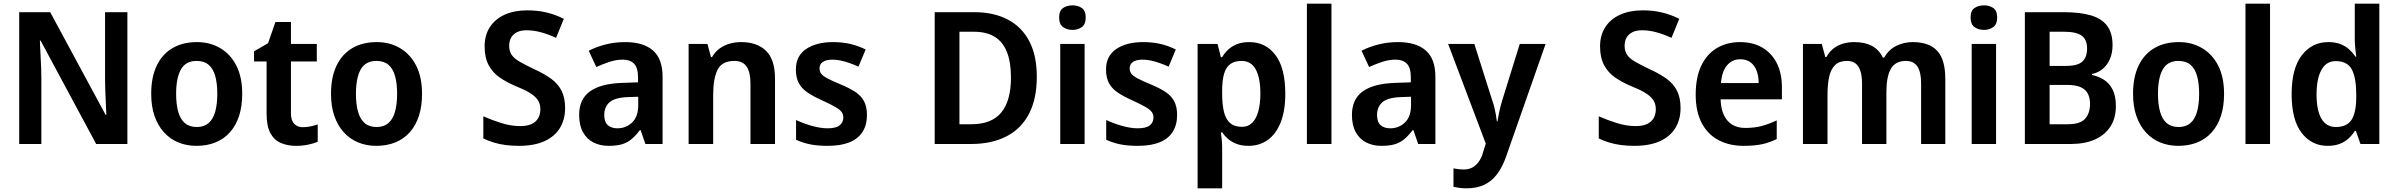

<svg xmlns="http://www.w3.org/2000/svg" viewBox="-20 -780 12980 1040"><path d="M670 0H501L200 -560H196Q197 -538 198 -513.5Q199 -489 200.5 -463.5Q202 -438 203 -412Q204 -386 204 -360V0H84V-714H252L552 -158H556Q555 -178 554 -201.5Q553 -225 552 -250Q551 -275 550 -301Q549 -327 549 -351V-714H670Z M1292 -272Q1292 -204 1275 -152Q1258 -100 1225.5 -63.5Q1193 -27 1147 -8.5Q1101 10 1044 10Q991 10 946 -8.5Q901 -27 868 -63.5Q835 -100 817 -152Q799 -204 799 -272Q799 -362 829 -424.5Q859 -487 914.5 -519.5Q970 -552 1047 -552Q1118 -552 1173.5 -519Q1229 -486 1260.5 -424Q1292 -362 1292 -272ZM934 -272Q934 -215 945.5 -174.5Q957 -134 981.5 -113Q1006 -92 1046 -92Q1085 -92 1109.5 -113Q1134 -134 1145.5 -174.5Q1157 -215 1157 -272Q1157 -330 1145.5 -369.5Q1134 -409 1109.5 -429.5Q1085 -450 1045 -450Q986 -450 960 -404Q934 -358 934 -272Z M1620 -91Q1642 -91 1662.5 -95.5Q1683 -100 1701 -106V-12Q1680 -3 1649.5 3.5Q1619 10 1583 10Q1538 10 1501.5 -5.5Q1465 -21 1444.5 -59Q1424 -97 1424 -165V-447H1356V-502L1432 -546L1472 -661H1556V-542H1696V-447H1556V-166Q1556 -128 1573.5 -109.5Q1591 -91 1620 -91Z M2266 -272Q2266 -204 2249 -152Q2232 -100 2199.5 -63.5Q2167 -27 2121 -8.5Q2075 10 2018 10Q1965 10 1920 -8.5Q1875 -27 1842 -63.5Q1809 -100 1791 -152Q1773 -204 1773 -272Q1773 -362 1803 -424.5Q1833 -487 1888.5 -519.5Q1944 -552 2021 -552Q2092 -552 2147.5 -519Q2203 -486 2234.5 -424Q2266 -362 2266 -272ZM1908 -272Q1908 -215 1919.5 -174.5Q1931 -134 1955.5 -113Q1980 -92 2020 -92Q2059 -92 2083.5 -113Q2108 -134 2119.5 -174.5Q2131 -215 2131 -272Q2131 -330 2119.5 -369.5Q2108 -409 2083.5 -429.5Q2059 -450 2019 -450Q1960 -450 1934 -404Q1908 -358 1908 -272Z M3041 -195Q3041 -132 3012.5 -86Q2984 -40 2928.5 -15Q2873 10 2791 10Q2752 10 2718 5.5Q2684 1 2654.5 -8Q2625 -17 2598 -30V-150Q2643 -130 2695.5 -113.5Q2748 -97 2798 -97Q2836 -97 2860 -108.5Q2884 -120 2895.5 -140.5Q2907 -161 2907 -188Q2907 -218 2892.5 -239Q2878 -260 2848 -278Q2818 -296 2770 -315Q2725 -334 2687 -360Q2649 -386 2627 -427Q2605 -468 2605 -529Q2605 -590 2634 -634Q2663 -678 2715 -701Q2767 -724 2836 -724Q2893 -724 2942 -712Q2991 -700 3034 -678L2992 -575Q2951 -594 2911 -605Q2871 -616 2832 -616Q2801 -616 2780 -605.5Q2759 -595 2748.5 -576Q2738 -557 2738 -532Q2738 -503 2751.5 -483Q2765 -463 2795.5 -445.5Q2826 -428 2874 -405Q2927 -381 2964.5 -354Q3002 -327 3021.5 -289Q3041 -251 3041 -195Z M3367 -552Q3465 -552 3517 -506.5Q3569 -461 3569 -364V0H3476L3450 -75H3446Q3424 -46 3401 -26.5Q3378 -7 3348.5 1.5Q3319 10 3276 10Q3231 10 3195 -8Q3159 -26 3138 -63.5Q3117 -101 3117 -158Q3117 -242 3175 -284.5Q3233 -327 3350 -331L3436 -334V-361Q3436 -413 3414.5 -435Q3393 -457 3354 -457Q3318 -457 3281.5 -445Q3245 -433 3210 -417L3169 -505Q3209 -526 3259.5 -539Q3310 -552 3367 -552ZM3380 -254Q3309 -251 3281 -225.5Q3253 -200 3253 -157Q3253 -119 3272.5 -102Q3292 -85 3324 -85Q3371 -85 3404 -116.5Q3437 -148 3437 -210V-256Z M3995 -552Q4080 -552 4129 -505Q4178 -458 4178 -353V0H4045V-328Q4045 -389 4024 -419.5Q4003 -450 3958 -450Q3891 -450 3867 -402.5Q3843 -355 3843 -265V0H3710V-542H3812L3831 -471H3837Q3853 -499 3877.5 -517Q3902 -535 3932 -543.5Q3962 -552 3995 -552Z M4676 -157Q4676 -103 4652 -65.5Q4628 -28 4581 -9Q4534 10 4463 10Q4409 10 4369 2Q4329 -6 4292 -23V-130Q4332 -111 4378.5 -98Q4425 -85 4463 -85Q4508 -85 4528 -101Q4548 -117 4548 -144Q4548 -160 4539 -173Q4530 -186 4505 -200.5Q4480 -215 4432 -237Q4385 -258 4354 -279Q4323 -300 4307 -329.5Q4291 -359 4291 -404Q4291 -477 4346.5 -514.5Q4402 -552 4492 -552Q4541 -552 4583.5 -542.5Q4626 -533 4669 -512L4630 -419Q4606 -430 4581.5 -438.5Q4557 -447 4534 -452Q4511 -457 4490 -457Q4455 -457 4437 -444.5Q4419 -432 4419 -410Q4419 -393 4428.5 -380.5Q4438 -368 4462.5 -355Q4487 -342 4533 -323Q4579 -304 4611 -283.5Q4643 -263 4659.5 -233Q4676 -203 4676 -157Z M5596 -364Q5596 -244 5553.5 -163Q5511 -82 5431 -41Q5351 0 5239 0H5043V-714H5258Q5363 -714 5439 -674Q5515 -634 5555.5 -556.5Q5596 -479 5596 -364ZM5456 -360Q5456 -445 5433.5 -500Q5411 -555 5366.5 -581.5Q5322 -608 5257 -608H5177V-107H5242Q5351 -107 5403.5 -170.5Q5456 -234 5456 -360Z M5855 -542V0H5723V-542ZM5790 -751Q5819 -751 5840 -736.5Q5861 -722 5861 -685Q5861 -649 5840 -633.5Q5819 -618 5790 -618Q5759 -618 5738 -633.5Q5717 -649 5717 -685Q5717 -722 5738 -736.5Q5759 -751 5790 -751Z M6356 -157Q6356 -103 6332 -65.5Q6308 -28 6261 -9Q6214 10 6143 10Q6089 10 6049 2Q6009 -6 5972 -23V-130Q6012 -111 6058.5 -98Q6105 -85 6143 -85Q6188 -85 6208 -101Q6228 -117 6228 -144Q6228 -160 6219 -173Q6210 -186 6185 -200.5Q6160 -215 6112 -237Q6065 -258 6034 -279Q6003 -300 5987 -329.5Q5971 -359 5971 -404Q5971 -477 6026.5 -514.5Q6082 -552 6172 -552Q6221 -552 6263.5 -542.5Q6306 -533 6349 -512L6310 -419Q6286 -430 6261.5 -438.5Q6237 -447 6214 -452Q6191 -457 6170 -457Q6135 -457 6117 -444.5Q6099 -432 6099 -410Q6099 -393 6108.5 -380.5Q6118 -368 6142.5 -355Q6167 -342 6213 -323Q6259 -304 6291 -283.5Q6323 -263 6339.5 -233Q6356 -203 6356 -157Z M6747 -552Q6836 -552 6889 -481.5Q6942 -411 6942 -272Q6942 -180 6917 -117Q6892 -54 6847 -22Q6802 10 6743 10Q6706 10 6678.5 -0.5Q6651 -11 6632 -27.5Q6613 -44 6600 -63H6593Q6596 -45 6598 -22.5Q6600 0 6600 20V240H6467V-542H6575L6593 -470H6600Q6613 -493 6633 -511.5Q6653 -530 6681 -541Q6709 -552 6747 -552ZM6705 -450Q6667 -450 6643.5 -432.5Q6620 -415 6610 -379Q6600 -343 6600 -289V-273Q6600 -215 6609.5 -175Q6619 -135 6642.5 -114Q6666 -93 6707 -93Q6741 -93 6763 -115Q6785 -137 6796 -177.5Q6807 -218 6807 -274Q6807 -358 6782 -404Q6757 -450 6705 -450Z M7192 0H7059V-760H7192Z M7553 -552Q7651 -552 7703 -506.5Q7755 -461 7755 -364V0H7662L7636 -75H7632Q7610 -46 7587 -26.5Q7564 -7 7534.5 1.5Q7505 10 7462 10Q7417 10 7381 -8Q7345 -26 7324 -63.5Q7303 -101 7303 -158Q7303 -242 7361 -284.5Q7419 -327 7536 -331L7622 -334V-361Q7622 -413 7600.5 -435Q7579 -457 7540 -457Q7504 -457 7467.5 -445Q7431 -433 7396 -417L7355 -505Q7395 -526 7445.5 -539Q7496 -552 7553 -552ZM7566 -254Q7495 -251 7467 -225.5Q7439 -200 7439 -157Q7439 -119 7458.5 -102Q7478 -85 7510 -85Q7557 -85 7590 -116.5Q7623 -148 7623 -210V-256Z M7824 -542H7966L8063 -236Q8070 -217 8074.5 -198Q8079 -179 8082.5 -160Q8086 -141 8088 -122H8091Q8095 -147 8101.5 -177Q8108 -207 8117 -236L8212 -542H8352L8137 71Q8118 125 8089.5 163Q8061 201 8020.5 220.5Q7980 240 7924 240Q7901 240 7883.5 237.5Q7866 235 7853 232V132Q7863 134 7878 136Q7893 138 7909 138Q7938 138 7958.5 125.5Q7979 113 7993 91.5Q8007 70 8014 42L8028 -2Z M9083 -195Q9083 -132 9054.5 -86Q9026 -40 8970.5 -15Q8915 10 8833 10Q8794 10 8760 5.5Q8726 1 8696.5 -8Q8667 -17 8640 -30V-150Q8685 -130 8737.5 -113.5Q8790 -97 8840 -97Q8878 -97 8902 -108.5Q8926 -120 8937.5 -140.5Q8949 -161 8949 -188Q8949 -218 8934.5 -239Q8920 -260 8890 -278Q8860 -296 8812 -315Q8767 -334 8729 -360Q8691 -386 8669 -427Q8647 -468 8647 -529Q8647 -590 8676 -634Q8705 -678 8757 -701Q8809 -724 8878 -724Q8935 -724 8984 -712Q9033 -700 9076 -678L9034 -575Q8993 -594 8953 -605Q8913 -616 8874 -616Q8843 -616 8822 -605.5Q8801 -595 8790.5 -576Q8780 -557 8780 -532Q8780 -503 8793.5 -483Q8807 -463 8837.5 -445.5Q8868 -428 8916 -405Q8969 -381 9006.5 -354Q9044 -327 9063.5 -289Q9083 -251 9083 -195Z M9405 -552Q9475 -552 9525.5 -522.5Q9576 -493 9604 -438.5Q9632 -384 9632 -306V-242H9300Q9302 -168 9336.5 -127.5Q9371 -87 9434 -87Q9483 -87 9522.5 -97.5Q9562 -108 9604 -128V-27Q9566 -8 9525 1Q9484 10 9424 10Q9348 10 9289.5 -20.5Q9231 -51 9198 -113Q9165 -175 9165 -267Q9165 -360 9195 -423.5Q9225 -487 9279.5 -519.5Q9334 -552 9405 -552ZM9407 -459Q9363 -459 9335 -426.5Q9307 -394 9302 -330H9506Q9506 -368 9495 -397Q9484 -426 9462 -442.5Q9440 -459 9407 -459Z M10341 -552Q10429 -552 10473 -505Q10517 -458 10517 -353V0H10386V-329Q10386 -389 10366 -419.5Q10346 -450 10304 -450Q10246 -450 10222 -407Q10198 -364 10198 -282V0H10066V-329Q10066 -369 10057 -396Q10048 -423 10030.5 -436.5Q10013 -450 9984 -450Q9944 -450 9921 -428.5Q9898 -407 9888.5 -366Q9879 -325 9879 -265V0H9746V-542H9848L9867 -471H9873Q9888 -499 9911 -517Q9934 -535 9962.5 -543.5Q9991 -552 10024 -552Q10081 -552 10119.5 -531.5Q10158 -511 10179 -468H10186Q10211 -512 10252.5 -532Q10294 -552 10341 -552Z M10792 -542V0H10660V-542ZM10727 -751Q10756 -751 10777 -736.5Q10798 -722 10798 -685Q10798 -649 10777 -633.5Q10756 -618 10727 -618Q10696 -618 10675 -633.5Q10654 -649 10654 -685Q10654 -722 10675 -736.5Q10696 -751 10727 -751Z M11158 -714Q11248 -714 11306.5 -696.5Q11365 -679 11394 -640Q11423 -601 11423 -535Q11423 -494 11409 -461Q11395 -428 11370 -407Q11345 -386 11311 -379V-374Q11346 -367 11375.5 -348.5Q11405 -330 11423 -295.5Q11441 -261 11441 -205Q11441 -140 11411 -94Q11381 -48 11326.5 -24Q11272 0 11196 0H10948V-714ZM11170 -423Q11235 -423 11260 -447Q11285 -471 11285 -518Q11285 -566 11255.5 -587Q11226 -608 11162 -608H11082V-423ZM11082 -320V-107H11180Q11248 -107 11274.5 -137Q11301 -167 11301 -217Q11301 -249 11289.5 -272Q11278 -295 11251 -307.5Q11224 -320 11176 -320Z M12027 -272Q12027 -204 12010 -152Q11993 -100 11960.5 -63.5Q11928 -27 11882 -8.5Q11836 10 11779 10Q11726 10 11681 -8.5Q11636 -27 11603 -63.5Q11570 -100 11552 -152Q11534 -204 11534 -272Q11534 -362 11564 -424.5Q11594 -487 11649.5 -519.5Q11705 -552 11782 -552Q11853 -552 11908.5 -519Q11964 -486 11995.5 -424Q12027 -362 12027 -272ZM11669 -272Q11669 -215 11680.5 -174.5Q11692 -134 11716.5 -113Q11741 -92 11781 -92Q11820 -92 11844.5 -113Q11869 -134 11880.5 -174.5Q11892 -215 11892 -272Q11892 -330 11880.5 -369.5Q11869 -409 11844.5 -429.5Q11820 -450 11780 -450Q11721 -450 11695 -404Q11669 -358 11669 -272Z M12276 0H12143V-760H12276Z M12588 10Q12501 10 12447 -60.5Q12393 -131 12393 -270Q12393 -409 12448 -480.5Q12503 -552 12592 -552Q12629 -552 12656.5 -541.5Q12684 -531 12704 -513Q12724 -495 12739 -473H12743Q12741 -487 12738 -516Q12735 -545 12735 -570V-760H12868V0H12766L12741 -71H12735Q12722 -49 12702 -30.5Q12682 -12 12654 -1Q12626 10 12588 10ZM12632 -92Q12693 -92 12718 -132Q12743 -172 12743 -253V-269Q12743 -357 12719.5 -403Q12696 -449 12631 -449Q12581 -449 12554.5 -401.5Q12528 -354 12528 -268Q12528 -182 12554.5 -137Q12581 -92 12632 -92Z"/></svg>

Font: Noto Sans Display SemiBold
Style: Regular
Weight: 600
Designer: Monotype Design Team
Foundry: Monotype Imaging Inc.
Version: Version 2.003